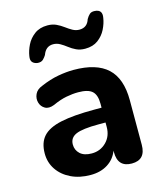

<svg xmlns="http://www.w3.org/2000/svg" viewBox="-113 -833 782 926"><g transform="rotate(-15 278.0 -369.5)"><path d="M118 -578Q101 -580 92 -590Q83 -600 87 -621Q91 -647 104.5 -674.5Q118 -702 144 -721.5Q170 -741 209 -741Q234 -741 253 -732Q272 -723 288 -711Q304 -699 320 -690Q336 -681 354 -681Q393 -681 405 -720Q413 -734 422 -742Q431 -750 447 -749Q487 -747 479 -706Q475 -679 461 -651Q447 -623 421.5 -604Q396 -585 357 -585Q332 -585 313 -594Q294 -603 278 -615.5Q262 -628 246 -637Q230 -646 212 -646Q175 -646 161 -606Q155 -596 145.5 -586.5Q136 -577 118 -578ZM225 10Q170 10 127.5 -10.5Q85 -31 61 -66.5Q37 -102 37 -147Q37 -201 65 -232Q93 -263 155.5 -276.5Q218 -290 323 -290H359V-310Q359 -354 338.5 -372.5Q318 -391 269 -391Q241 -391 209.5 -385Q178 -379 141 -362Q113 -351 94.5 -361.5Q76 -372 70 -393Q64 -414 73.5 -435Q83 -456 110 -466Q156 -486 198 -493.5Q240 -501 275 -501Q389 -501 444.5 -449.5Q500 -398 500 -290V-67Q500 8 431 8Q361 8 361 -67V-75Q346 -35 310.5 -12.5Q275 10 225 10ZM359 -216H324Q244 -216 211.5 -202Q179 -188 179 -154Q179 -126 199 -107.5Q219 -89 257 -89Q300 -89 329.5 -118.5Q359 -148 359 -194Z"/></g></svg>

Font: Chiron GoRound TC
Style: Bold
Weight: 700
Designer: Ryoko NISHIZUKA 西塚涼子 (kana, bopomofo & ideographs); Paul D. Hunt (Latin, Greek & Cyrillic); Sandoll Communications 산돌커뮤니
Foundry: Adobe
Version: Version 1.000;hotconv 1.1.1;makeotfexe 2.6.0